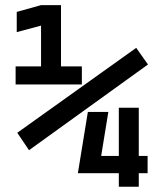

<svg xmlns="http://www.w3.org/2000/svg" viewBox="-20 -713 626 733"><path d="M90.8 -139.6 45.9 -206.1 500 -530.3 544.9 -466.8ZM277.3 -51.8 315.4 -285.6H393.6L355.5 -51.8ZM276.9 -51.8 307.1 -117.7H438V-51.8ZM505.4 -51.8V-117.7H543.5V-51.8ZM433.6 0V-301.8H509.8V0ZM136.7 -390.6V-693.4H212.9V-390.6ZM39.6 -390.6V-459.5H140.6V-390.6ZM208.5 -390.6V-459.5H292.5V-390.6ZM43.9 -590.3V-667.5L136.7 -693.4V-615.2Z"/></svg>

Font: Cascadia Code PL
Style: Regular
Weight: 400
Monospace: yes
Designer: Aaron Bell
Foundry: Saja Typeworks
Version: Version 2102.003